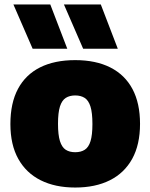

<svg xmlns="http://www.w3.org/2000/svg" viewBox="-20 -828 673 859"><path d="M316.5 11Q227 11 162 -21.5Q97 -54 61.8 -117.2Q26.5 -180.5 26.5 -273Q26.5 -367 60.5 -430.5Q94.5 -494 159.2 -526.5Q224 -559 316.5 -559Q409 -559 474 -526Q539 -493 572.8 -429.5Q606.5 -366 606.5 -274Q606.5 -181 571.5 -117.5Q536.5 -54 471.5 -21.5Q406.5 11 316.5 11ZM316.5 -147Q342 -147 359.2 -158Q376.5 -169 385 -196.5Q393.5 -224 393.5 -273Q393.5 -323.5 384.8 -351.2Q376 -379 358.8 -390Q341.5 -401 316.5 -401Q291.5 -401 274.2 -390Q257 -379 248.2 -351.5Q239.5 -324 239.5 -274Q239.5 -224.5 248.2 -196.8Q257 -169 274 -158Q291 -147 316.5 -147ZM352 -610 266 -808H431L507 -610ZM126 -610 40 -808H205L281 -610Z"/></svg>

Font: Encode Sans Condensed Thin Black
Style: Regular
Weight: 900
Version: Version 3.002